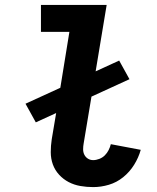

<svg xmlns="http://www.w3.org/2000/svg" viewBox="-20 -755 640 783"><path d="M360 8Q333 8 307.5 3.5Q282 -1 260 -12.5Q238 -24 221 -42.5Q204 -61 195.5 -84.5Q187 -108 187 -134.5Q187 -161 191 -187L209 -294L126 -256L84 -332L226 -397L263 -625H147V-735H415L370 -464L466 -508L508 -432L353 -361L321 -169Q319 -158 319 -146Q319 -134 324 -124Q329 -114 338.5 -108Q348 -102 360 -102Q372 -102 385 -107Q398 -112 407.5 -121.5Q417 -131 423 -143Q429 -155 432 -167L554 -144Q545 -112 527 -83Q509 -54 482.5 -32.5Q456 -11 424 -1.5Q392 8 360 8Z"/></svg>

Font: Iosevka Curly XBdEx
Style: Italic
Weight: 800
Width: 7
Italic angle: -9°
Monospace: yes
Designer: Belleve Invis
Foundry: Belleve Invis
Version: Version 11.1.0; ttfautohint (v1.8.3)